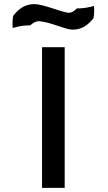

<svg xmlns="http://www.w3.org/2000/svg" viewBox="-20 -922 526 932"><path d="M353 -881C349 -878 334 -859 312 -860H311C269 -866 191 -902 146 -902C100 -902 70 -878 44 -845C40 -825 40 -799 42 -786C68 -794 93 -799 127 -799C131 -802 148 -820 171 -819H172C232 -813 297 -778 332 -778C378 -778 408 -801 434 -834C438 -854 438 -880 436 -893C412 -886 384 -881 353 -881ZM294 -10V-693H184V-10Z"/></svg>

Font: Bluebird
Style: LiNrw
Weight: 300
Designer: Jasper
Foundry: Cannot Into Space Fonts
Version: Version 0.98